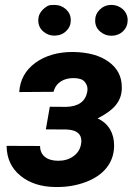

<svg xmlns="http://www.w3.org/2000/svg" viewBox="-20 -749 543 779"><path d="M366.2 -665C366.2 -647 373 -632.3 386.2 -621.1C399.4 -609.9 414.6 -604 431.2 -604C432.1 -604 433.1 -604 434.1 -604C452.1 -604.5 467.8 -610.8 480 -623C492.2 -635.3 498 -649.9 498 -668C497.6 -685.5 490.7 -700.2 478 -711.9C464.8 -723.1 450.2 -729 433.1 -729C432.1 -729 431.2 -729 430.2 -729C411.6 -728.5 396.5 -721.7 384.3 -709.5C372.1 -697.3 366.2 -683.6 366.2 -667.5C366.2 -666.5 366.2 -666 366.2 -665ZM135.3 -665C135.7 -647 142.6 -632.3 155.8 -621.1C168.9 -609.9 183.6 -604.5 199.7 -604.5C200.7 -604.5 201.7 -604.5 202.6 -604.5C221.2 -605 236.8 -611.3 249 -623.5C261.2 -635.3 267.1 -649.4 267.1 -665.5C267.1 -666.5 267.1 -667 267.1 -668C267.1 -685.1 260.7 -699.2 247.6 -711.4C234.4 -723.1 219.2 -729 202.1 -729C201.2 -729 195.8 -729 186 -728.5C176.3 -728 165.5 -721.7 153.3 -709.5C141.1 -697.3 135.3 -683.6 135.3 -667.5C135.3 -666.5 135.3 -666 135.3 -665ZM182.1 -315.9 166 -224.1 249.5 -223.6C289.6 -222.2 310.1 -206.5 310.1 -177.2C310.1 -172.9 309.6 -168 308.6 -163.1C305.2 -143.1 294.4 -127 277.3 -114.7C260.3 -102.5 239.7 -96.7 216.3 -96.7C169.9 -96.7 142.6 -119.1 142.6 -156.7L6.8 -157.2C7.3 -106 26.4 -65.4 63.5 -35.6C100.1 -5.9 147.5 9.3 204.6 9.8C207.5 9.8 210.4 9.8 212.9 9.8C253.9 9.8 292.5 2.9 328.6 -10.7C401.4 -38.1 440.9 -88.9 442.9 -153.3C442.9 -155.3 442.9 -157.2 442.9 -159.7C442.9 -205.6 422.9 -247.1 376 -268.6C444.8 -303.2 472.2 -339.4 474.1 -387.7C474.1 -390.6 474.1 -393.1 474.1 -396C474.1 -438 457 -471.7 421.9 -497.6C387.2 -523.4 338.9 -537.1 277.8 -538.1C276.4 -538.1 275.4 -538.1 273.9 -538.1C214.4 -538.1 164.1 -523.4 123.5 -494.1C83 -464.4 61 -424.8 58.1 -375.5L197.3 -376.5C207 -415.5 240.7 -432.1 277.3 -432.1C278.8 -432.1 279.8 -432.1 281.2 -432.1C301.3 -431.6 315.4 -426.8 323.2 -417.5C331.1 -408.2 335 -398.4 335 -387.7C335 -383.8 334.5 -380.4 334 -376.5C326.7 -337.4 298.3 -316.9 249 -315.4Z"/></svg>

Font: Roboto
Style: Bold Italic
Weight: 700
Italic angle: -12°
Designer: Google
Version: Version 2.137; 2017